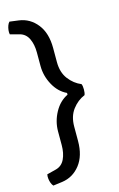

<svg xmlns="http://www.w3.org/2000/svg" viewBox="-117 -696 526 849"><g transform="rotate(-15 146.5 -271.0)"><path d="M17.5 104Q12 98 8.5 88.8Q5 79.5 3.8 69Q2.5 58.5 4.5 49L47.5 38Q74.5 30.5 87 4Q99.5 -22.5 99.5 -59.5V-122Q99.5 -167.5 122 -208.8Q144.5 -250 182 -268V-276Q144.5 -293.5 122 -334.8Q99.5 -376 99.5 -421.5V-483Q99.5 -520 87 -546.5Q74.5 -573 47.5 -580.5L4.5 -592Q2.5 -601 3.8 -611.5Q5 -622 8.5 -631.5Q12 -641 17.5 -646.5L59.5 -641Q109.5 -634 141.8 -593Q174 -552 174 -484V-419.5Q174 -372 197.5 -341.2Q221 -310.5 254 -297Q258 -288.5 258 -271.8Q258 -255 254 -246.5Q221 -233 197.5 -202Q174 -171 174 -124V-58.5Q174 9.5 141.8 50.5Q109.5 91.5 59.5 98.5Z"/></g></svg>

Font: Signika SC
Style: Regular
Weight: 300
Designer: Anna Giedryś
Foundry: Anna Giedryś
Version: Version 2.000